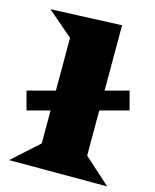

<svg xmlns="http://www.w3.org/2000/svg" viewBox="-116 -852 753 931"><g transform="rotate(15 261.0 -386.5)"><path d="M19.5 0 151.9 -119.1V-284.7L39.1 -254.4L14.2 -347.7L151.9 -384.3V-649.4L23.9 -758.8L379.9 -773.4V-445.3L497.1 -477.1L522 -383.8L379.9 -345.7V-119.1L512.2 0Z"/></g></svg>

Font: Goblin
Style: Regular
Weight: 400
Designer: Riccardo De Franceschi
Foundry: Sorkin Type Co.
Version: Version 1.001